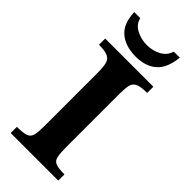

<svg xmlns="http://www.w3.org/2000/svg" viewBox="-269 -897 944 944"><g transform="rotate(45 202.5 -425.0)"><path d="M366 0H35V-43Q79 -43 98.5 -50.5Q118 -58 123 -79.5Q128 -101 128 -144V-511Q128 -551 122.5 -573Q117 -595 97.5 -604.5Q78 -614 35 -614V-657H370V-614Q326 -614 306 -604.5Q286 -595 281.5 -572.5Q277 -550 277 -511V-144Q277 -102 281.5 -80Q286 -58 305 -50.5Q324 -43 366 -43ZM203 -700Q133 -700 90 -735.5Q47 -771 44 -850H86Q94 -815 128 -797Q162 -779 202 -779Q243 -779 276 -797Q309 -815 319 -850H361Q353 -771 312.5 -735.5Q272 -700 203 -700Z"/></g></svg>

Font: STIX Two Text
Style: Bold
Weight: 700
Designer: Ross Mills, John Hudson & Paul Hanslow, Tiro Typeworks Ltd; with prior portions MicroPress Inc., and Coen Hoffman.
Foundry: Tiro Typeworks Ltd
Version: Version 2.13 b171